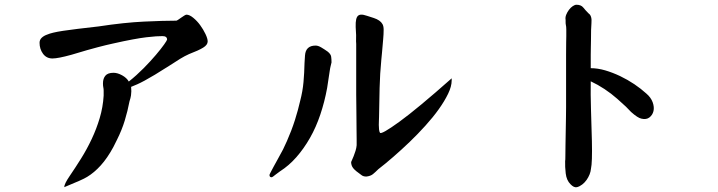

<svg xmlns="http://www.w3.org/2000/svg" viewBox="-20 -691 3040 813"><path d="M528.3 -261.7Q520.5 -220.7 508.3 -180.7Q496.1 -140.6 475.6 -99.6L460 -68.4Q434.6 -21.5 406.7 9.3Q378.9 40 349.6 57.6Q338.9 64.5 314.5 75.2Q290 85.9 252 101.6Q252 87.9 275.4 53.7Q298.8 19.5 323.2 -19.5Q347.7 -58.6 368.2 -102.1Q388.7 -145.5 402.3 -191.4Q416 -237.3 418.9 -286.1V-307.6Q418.9 -314.5 417.5 -320.8Q416 -327.1 416 -337.9Q416 -358.4 426.3 -370.6Q436.5 -382.8 460.9 -382.8Q477.5 -382.8 497.1 -372.1Q516.6 -361.3 525.4 -345.7Q558.6 -372.1 588.4 -402.3Q618.2 -432.6 640.1 -458.5Q662.1 -484.4 674.8 -502.4Q687.5 -520.5 687.5 -523.4Q687.5 -538.1 668 -538.1Q656.2 -538.1 640.1 -537.1Q624 -536.1 599.6 -533.2Q575.2 -530.3 541 -523.9Q506.8 -517.6 459 -506.8Q444.3 -503.9 429.2 -500Q414.1 -496.1 394.5 -491.2Q375 -486.3 348.1 -478.5Q321.3 -470.7 282.2 -459Q225.6 -443.4 202.1 -443.4Q176.8 -443.4 162.1 -463.4Q147.5 -483.4 147.5 -509.8Q147.5 -522.5 156.7 -531.2Q166 -540 180.7 -544.9Q189.5 -548.8 205.6 -552.7Q221.7 -556.6 247.1 -560.5Q272.5 -564.5 309.1 -568.8Q345.7 -573.2 397.5 -579.1Q506.8 -595.7 590.3 -599.6Q673.8 -603.5 726.6 -603.5Q728.5 -603.5 734.4 -607.4Q740.2 -611.3 747.1 -616.2Q753.9 -621.1 760.3 -625Q766.6 -628.9 769.5 -628.9Q782.2 -628.9 798.3 -615.7Q814.5 -602.5 827.6 -584.5Q840.8 -566.4 850.1 -546.9Q859.4 -527.3 859.4 -515.6Q859.4 -501 840.3 -489.3Q821.3 -477.5 780.3 -461.9Q762.7 -454.1 742.7 -441.9Q722.7 -429.7 699.2 -414.1Q661.1 -389.6 635.7 -374.5Q610.4 -359.4 592.3 -349.6Q574.2 -339.8 561 -334Q547.9 -328.1 535.2 -323.2Q535.2 -319.3 535.6 -314.5Q536.1 -309.6 536.1 -304.7Q536.1 -297.9 534.7 -287.1Q533.2 -276.4 528.3 -261.7Z M1892.6 -350.6Q1892.6 -325.2 1877.4 -293.9Q1862.3 -262.7 1837.9 -228.5Q1813.5 -194.3 1781.2 -158.7Q1749 -123 1714.4 -89.8Q1679.7 -56.6 1645.5 -26.9Q1611.3 2.9 1582 25.4Q1569.3 38.1 1559.1 46.4Q1548.8 54.7 1531.2 56.6Q1517.6 56.6 1509.8 49.8Q1484.4 32.2 1475.6 21Q1466.8 9.8 1466.8 -4.9Q1466.8 -5.9 1470.2 -12.7Q1473.6 -19.5 1477.5 -29.8Q1481.4 -40 1485.4 -52.2Q1489.3 -64.5 1490.2 -76.2V-101.6Q1490.2 -120.1 1489.7 -145Q1489.3 -169.9 1489.3 -195.3Q1489.3 -220.7 1488.8 -245.6Q1488.3 -270.5 1488.3 -290V-504.9Q1487.3 -514.6 1487.8 -529.3Q1488.3 -543.9 1487.3 -553.7Q1485.4 -579.1 1486.3 -595.2Q1487.3 -611.3 1492.2 -619.6Q1497.1 -627.9 1507.3 -628.9Q1517.6 -629.9 1534.2 -624Q1549.8 -619.1 1563 -614.7Q1576.2 -610.4 1585.4 -604Q1594.7 -597.7 1599.6 -588.9Q1604.5 -580.1 1604.5 -565.4Q1604.5 -545.9 1602.5 -524.9Q1600.6 -503.9 1597.7 -469.7L1594.7 -438.5Q1588.9 -378.9 1587.4 -318.4Q1585.9 -257.8 1585 -195.3Q1585 -189.5 1584.5 -180.7Q1584 -171.9 1584 -162.1Q1584 -152.3 1585 -143.1Q1585.9 -133.8 1588.9 -128.9Q1594.7 -120.1 1670.9 -175.3Q1747.1 -230.5 1892.6 -359.4ZM1383.8 -426.8Q1382.8 -421.9 1380.4 -412.6Q1377.9 -403.3 1376 -389.6L1365.2 -318.4Q1354.5 -259.8 1336.4 -206.1Q1318.4 -152.3 1292.5 -106.9Q1266.6 -61.5 1234.9 -25.4Q1203.1 10.7 1166 34.2L1147.5 47.9Q1133.8 59.6 1129.9 59.6Q1121.1 59.6 1121.1 49.8Q1121.1 47.9 1126 38.6Q1130.9 29.3 1138.7 14.6Q1146.5 0 1157.2 -19Q1168 -38.1 1178.7 -58.6Q1185.5 -72.3 1194.8 -93.3Q1204.1 -114.3 1212.9 -137.2Q1221.7 -160.2 1229 -183.1Q1236.3 -206.1 1241.2 -224.6L1251 -263.7Q1261.7 -304.7 1265.1 -343.3Q1268.6 -381.8 1269.5 -424.8L1271.5 -456.1Q1274.4 -498 1316.4 -498Q1327.1 -498 1340.3 -490.2Q1353.5 -482.4 1367.2 -472.7Q1380.9 -461.9 1382.3 -450.7Q1383.8 -439.5 1383.8 -426.8Z M2716.8 -294.9Q2736.3 -278.3 2743.7 -257.8Q2751 -237.3 2747.1 -220.7Q2743.2 -204.1 2730 -193.8Q2716.8 -183.6 2696.3 -188.5Q2680.7 -191.4 2652.3 -216.8Q2644.5 -225.6 2630.4 -239.3Q2616.2 -252.9 2593.8 -272.5Q2568.4 -294.9 2539.6 -314Q2510.7 -333 2481.4 -346.7Q2480.5 -292 2482.4 -229.5Q2484.4 -167 2486.3 -93.8Q2488.3 -2 2482.4 23.4Q2481.4 35.2 2476.6 47.4Q2471.7 59.6 2463.9 70.8Q2456.1 82 2445.3 90.3Q2434.6 98.6 2422.9 101.6Q2410.2 104.5 2395.5 88.9Q2378.9 72.3 2375.5 43.5Q2372.1 14.6 2373 -8.8Q2374 -11.7 2374 -30.8Q2374 -49.8 2374.5 -76.7Q2375 -103.5 2375.5 -134.3Q2376 -165 2376.5 -191.9Q2377 -218.8 2377 -237.3Q2377 -255.9 2377 -258.8Q2377 -259.8 2377 -280.3Q2377 -300.8 2377 -330.6Q2377 -360.4 2377 -395.5Q2377 -430.7 2377 -460.9Q2377 -491.2 2377.4 -512.7Q2377.9 -534.2 2377.9 -538.1Q2377.9 -553.7 2377.9 -565.9Q2377.9 -578.1 2376 -585.9Q2375 -589.8 2375 -597.2Q2375 -604.5 2375 -606.4Q2373 -617.2 2377.4 -628.4Q2381.8 -639.6 2389.2 -649.4Q2396.5 -659.2 2405.3 -665Q2414.1 -670.9 2420.9 -670.9Q2440.4 -670.9 2449.7 -659.2Q2459 -647.5 2472.7 -633.8Q2487.3 -624 2484.4 -592.8Q2483.4 -582 2482.9 -564Q2482.4 -545.9 2482.4 -518.6Q2482.4 -507.8 2481.9 -492.2Q2481.4 -476.6 2481.4 -459.5Q2481.4 -442.4 2481.4 -427.2Q2481.4 -412.1 2481.4 -402.3Q2510.7 -402.3 2542.5 -393.1Q2574.2 -383.8 2606 -368.7Q2637.7 -353.5 2666 -334.5Q2694.3 -315.4 2716.8 -294.9Z"/></svg>

Font: JasonHandwriting1
Style: Regular
Weight: 400
Version: Version 1.48.20